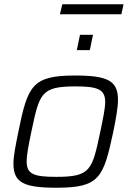

<svg xmlns="http://www.w3.org/2000/svg" viewBox="-20 -872 618 900"><path d="M272 -852 261 -805H549L559 -852ZM355 -709 340 -637H401L416 -709ZM245 8C447 8 465 -39 511 -254C524 -319 533 -368 533 -404C533 -493 486 -518 332 -518C130 -518 110 -470 66 -254C53 -189 43 -141 43 -105C43 -16 91 8 245 8ZM243 -43C138 -43 105 -56 105 -115C105 -147 114 -192 127 -254C165 -435 172 -467 334 -467C439 -467 473 -453 473 -394C473 -362 463 -317 450 -254C412 -74 405 -43 243 -43Z"/></svg>

Font: Saira UNSAM Light Italic
Style: Regular
Weight: 300
Italic angle: -12°
Designer: Hector Gatti with collaboration of the Omnibus-Type team
Foundry: Omnibus-Type
Version: Version 0.072;PS 000.072;hotconv 1.0.88;makeotf.lib2.5.64775